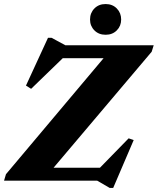

<svg xmlns="http://www.w3.org/2000/svg" viewBox="-32 -894 780 950"><path d="M728.5 -670 718.5 -638 233 -64H462.5L604.5 -209.5L629.5 -201L528 36H511L449 0H-12L-2.5 -32L480.5 -606H278.5L122 -454.5L96.5 -470.5L205.5 -707H223L291.5 -670ZM490.5 -722Q456.5 -722 435 -743.8Q413.5 -765.5 413.5 -797.5Q413.5 -830 435 -852Q456.5 -874 490.5 -874Q524.5 -874 546 -852Q567.5 -830 567.5 -797.5Q567.5 -765.5 546 -743.8Q524.5 -722 490.5 -722Z"/></svg>

Font: Newsreader Text ExtraBold
Style: Italic
Weight: 800
Italic angle: -17°
Designer: Hugues Gentile
Foundry: Production Type
Version: Version 1.001